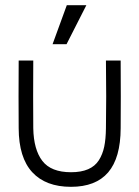

<svg xmlns="http://www.w3.org/2000/svg" viewBox="-20 -703 535 738"><path d="M107.9 -470.2Q106.9 -323.7 107.9 -210Q109.4 -127.9 142.8 -84.5Q176.3 -41 252.9 -41Q292 -41 318.6 -52.5Q345.2 -64 359.9 -86.9Q374.5 -109.9 380.6 -139.2Q386.7 -168.5 387.2 -210Q389.2 -323.7 387.2 -470.2H443.8Q444.8 -323.7 443.8 -210Q443.4 -96.2 395.8 -40.5Q348.1 15.1 252.9 15.1Q155.8 15.1 104 -41Q52.2 -97.2 51.8 -210Q50.8 -323.7 51.8 -470.2ZM182.1 -533.2 236.8 -683.1H312L235.8 -533.2Z"/></svg>

Font: Kreadon Light
Style: Regular
Weight: 300
Designer: kohakuno
Foundry: StudioGnu
Version: Version 1.000;Glyphs 3.1.2 (3151)